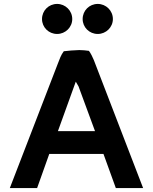

<svg xmlns="http://www.w3.org/2000/svg" viewBox="-20 -958 780 978"><path d="M194 -861C194 -819 228 -785 271 -785C313 -785 348 -819 348 -861C348 -904 313 -938 271 -938C228 -938 194 -904 194 -861ZM401 -861C401 -819 435 -785 478 -785C520 -785 555 -819 555 -861C555 -904 520 -938 478 -938C435 -938 401 -904 401 -861ZM709 0 458 -652C451 -669 443 -685 433 -699C418 -701 401 -703 384 -703C355 -702 329 -700 305 -697C291 -679 283 -656 275 -635L30 0H169L231 -174H507L570 0ZM275 -290 366 -542 380 -518 464 -290Z"/></svg>

Font: Bluebird
Style: Regular
Weight: 400
Designer: Jasper
Foundry: Cannot Into Space Fonts
Version: Version 0.98